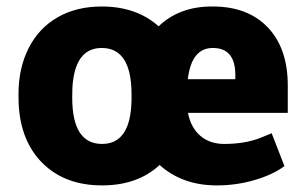

<svg xmlns="http://www.w3.org/2000/svg" viewBox="-20 -558 941 588"><path d="M36.6 -269Q36.6 -349.1 67.6 -410.4Q98.6 -471.7 156.2 -504.9Q213.9 -538.1 291.5 -538.1Q397.9 -538.1 465.8 -477.5Q530.3 -539.1 631.8 -538.1Q739.3 -538.1 800.3 -473.9Q861.3 -409.7 861.3 -296.4V-212.4H555.7Q564.5 -167 593.5 -142.1Q622.6 -117.2 666.5 -117.2Q728.5 -117.2 774.9 -134.8L812 -149.9L851.1 -49.3Q816.4 -23.4 760.5 -6.8Q704.6 9.8 644 9.8Q538.6 9.8 468.8 -52.7Q401.4 9.8 292.5 9.8Q179.7 9.8 111.1 -57.6Q42.5 -125 37.1 -241.2ZM201.2 -258.8Q201.2 -117.2 292.5 -117.2Q380.4 -117.2 382.8 -251.5V-269Q382.8 -411.1 291.5 -411.1Q208.5 -411.1 201.7 -288.6ZM631.8 -411.1Q566.4 -411.1 555.2 -315.4H700.7V-328.1Q700.7 -411.1 631.8 -411.1Z"/></svg>

Font: Roboto
Style: Regular
Weight: 900
Designer: Google
Version: Version 2.001171; 2014